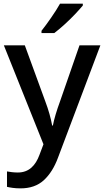

<svg xmlns="http://www.w3.org/2000/svg" viewBox="-20 -786 567 1046"><path d="M431.2 -766.1H307.1C283.2 -722.7 235.4 -654.8 206.1 -618.2V-606H275.9C292 -618.2 310.1 -633.3 331.1 -652.3C351.6 -670.9 371.1 -689.9 389.2 -709C407.2 -728 420.9 -743.7 431.2 -755.9ZM216.8 0 194.8 58.1C173.8 115.2 138.2 153.8 77.1 153.8C54.2 153.8 31.2 150.4 18.1 147.9V231.9C35.2 235.8 58.6 240.2 91.8 240.2C144 240.2 186 225.6 218.8 195.8C251 166 276.9 125 295.9 73.2L526.9 -539.1H413.1L307.1 -233.9C289.6 -186.5 274.4 -136.7 268.1 -102.1H264.2C256.8 -143.1 244.6 -186.5 227.1 -232.9L115.2 -539.1H1Z"/></svg>

Font: Noto Reveo Sans
Style: Regular
Weight: 500
Designer: Monotype Design Team
Foundry: Monotype Imaging Inc.
Version: Version 2.007